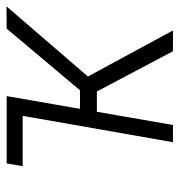

<svg xmlns="http://www.w3.org/2000/svg" viewBox="0 -570 569 610"><g transform="rotate(-90 285.0 -264.5)"><path d="M257.8 -528.3 248.5 -477.5H62.5L71.3 -528.3ZM285.2 -528.3 193.4 0H138.7L231.4 -528.3ZM570.3 -528.8 322.8 -241.7H216.8L219.7 -295.4H303.7L499.5 -528.3ZM427.7 0 293.9 -252.9 333.5 -295.9 493.7 0Z"/></g></svg>

Font: Roboto Condensed Light
Style: Italic
Weight: 300
Italic angle: -12°
Designer: Christian Robertson
Foundry: Google
Version: Version 3.0; 2020